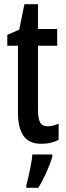

<svg xmlns="http://www.w3.org/2000/svg" viewBox="-20 -679 316 920"><path d="M209 -74Q222 -74 235 -77.5Q248 -81 261 -86V-9Q244 0 223.5 5Q203 10 178 10Q120 10 93 -27.5Q66 -65 66 -142V-460H15V-512L72 -537L97 -659H162V-540H254V-460H162V-150Q162 -112 172 -93Q182 -74 209 -74ZM231 71Q220 108 201.5 149Q183 190 163 221H106V209Q111 192 117 164.5Q123 137 128.5 109Q134 81 135 61H231Z"/></svg>

Font: Noto Sans Khmer UI ExtraCondensed Medium
Style: Regular
Weight: 500
Width: 2
Designer: Danh Hong and the Monotype Design Team
Foundry: Monotype Imaging Inc.
Version: Version 2.002; ttfautohint (v1.8.4.7-5d5b)